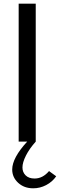

<svg xmlns="http://www.w3.org/2000/svg" viewBox="-20 -770 326 1044"><path d="M46.4 151.9Q46.4 88.4 127.9 0H81.5V-750H174.3V0Q140.6 37.6 121.3 75.4Q102.1 113.3 102.1 140.6Q102.1 166.5 119.4 183.6Q136.7 200.7 168 200.7Q212.4 200.7 246.6 160.2L285.6 188.5Q264.6 218.8 231.2 236.3Q197.8 253.9 160.6 253.9Q111.3 253.9 78.9 224.1Q46.4 194.3 46.4 151.9Z"/></svg>

Font: Spartan MB Med
Style: Regular
Weight: 500
Designer: Matt Bailey, Mirko Velimirovic
Foundry: Matt Bailey
Version: Version 1.005